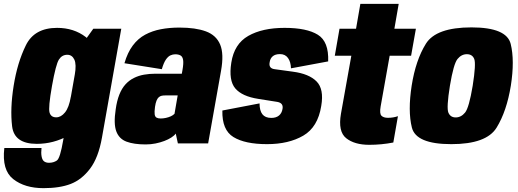

<svg xmlns="http://www.w3.org/2000/svg" viewBox="-56 -746 2695 999"><path d="M170.5 233Q255 233 312 211Q369 189 412.5 131.8Q456 74.5 474.5 -30L575 -596.5H429.5L357.5 -496L273 -17.5Q257 77.5 239.8 89.2Q222.5 101 199 101Q184 101 174 94Q164 87 160.5 68.2Q157 49.5 160 24H-33.5Q-47 139 13 186Q73 233 170.5 233ZM135.5 2.5Q222.5 2.5 300.2 -40.5Q378 -83.5 392.5 -166L312.5 -242.5Q303 -186.5 282.2 -161Q261.5 -135.5 236.5 -135.5Q209 -135.5 201.8 -160.5Q194.5 -185.5 214.5 -299Q234.5 -411 250.5 -436Q266.5 -461 294 -461Q319 -461 330.8 -436Q342.5 -411 333 -356.5L438 -423Q452 -506 390 -553.5Q328 -601 241 -601Q123 -601 78.5 -510.2Q34 -419.5 15 -299.5Q-4 -180 7 -88.8Q18 2.5 135.5 2.5Z M702 5.5Q728.5 5.5 753.2 0.5Q778 -4.5 799 -12.5Q820 -20.5 835.5 -30.5Q851 -40.5 858.5 -51L869.5 0H1027L1094 -377Q1110 -465.5 1089.5 -514.2Q1069 -563 1015.2 -582.8Q961.5 -602.5 877.5 -602.5Q826 -602.5 781.2 -594Q736.5 -585.5 699.2 -565.5Q662 -545.5 634.8 -509Q607.5 -472.5 591.5 -417L786 -386Q795.5 -419 807 -435.8Q818.5 -452.5 831 -458Q843.5 -463.5 855.5 -463.5Q872.5 -463.5 883.2 -457.5Q894 -451.5 896.8 -433.8Q899.5 -416 893.5 -382L890 -362.5H752.5Q722 -362.5 693.5 -357.5Q665 -352.5 640.5 -340.2Q616 -328 597 -307.2Q578 -286.5 565 -254Q552 -221.5 546 -177Q534.5 -102 549 -62.8Q563.5 -23.5 602.2 -9Q641 5.5 702 5.5ZM780 -129.5Q766.5 -129.5 758.5 -134Q750.5 -138.5 748.8 -151.2Q747 -164 750.5 -190Q753.5 -210.5 758.5 -222.5Q763.5 -234.5 770.2 -240.2Q777 -246 785.2 -247.8Q793.5 -249.5 804.5 -249.5H868.5L852 -154Q845 -146.5 833 -141Q821 -135.5 807 -132.5Q793 -129.5 780 -129.5Z M1333.5 4Q1446 4 1522 -40.2Q1598 -84.5 1615.5 -195Q1630.5 -282.5 1591.2 -322.2Q1552 -362 1468 -373Q1405 -382 1373 -386Q1341 -390 1347 -421.5Q1349.5 -441.5 1362.8 -453Q1376 -464.5 1401 -464.5Q1428 -464.5 1442.5 -444.2Q1457 -424 1458 -390.5L1651.5 -426.5Q1655.5 -529.5 1597.8 -565.2Q1540 -601 1425 -601Q1309 -601 1235.8 -559.2Q1162.5 -517.5 1147.5 -420Q1133 -327.5 1168.2 -286Q1203.5 -244.5 1288 -231.5Q1354 -221.5 1386.8 -215.8Q1419.5 -210 1414 -179.5Q1410.5 -157.5 1395.8 -145Q1381 -132.5 1355.5 -132.5Q1324 -132.5 1309.2 -151.5Q1294.5 -170.5 1294.5 -208L1101 -171Q1098.5 -69.5 1158.8 -32.8Q1219 4 1333.5 4Z M1865.5 7.5Q1929 7.5 1990.5 -4.5L2014.5 -141.5Q1990 -133 1962.5 -133Q1939.5 -133 1928.8 -143.8Q1918 -154.5 1924.5 -192L1971.5 -456H2083L2108 -596.5H1996L2018.5 -726H1819L1796.5 -596.5H1710.5L1686 -456H1772L1718 -154Q1702 -61.5 1745.2 -27Q1788.5 7.5 1865.5 7.5Z M2292 4Q2475 4 2527.8 -81.8Q2580.5 -167.5 2602 -300.5Q2622.5 -431.5 2601.2 -517.5Q2580 -603.5 2397 -603.5Q2213 -603.5 2160 -518.5Q2107 -433.5 2086 -300.5Q2065.5 -169 2087 -82.5Q2108.5 4 2292 4ZM2315 -135Q2287.5 -135 2277 -160Q2266.5 -185 2285 -300Q2304 -414 2324.5 -439Q2345 -464 2373 -464Q2401.5 -464 2411.5 -439.2Q2421.5 -414.5 2403.5 -300Q2384.5 -185.5 2363.8 -160.2Q2343 -135 2315 -135Z"/></svg>

Font: Anybody Condensed Black
Style: Italic
Weight: 900
Width: 3
Italic angle: -10°
Version: Version 1.113;gftools[0.9.25]